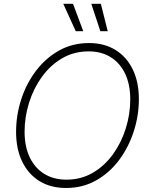

<svg xmlns="http://www.w3.org/2000/svg" viewBox="-20 -960 767 991"><path d="M320.8 10.3Q241.2 10.3 183.3 -25.6Q125.5 -61.5 94.2 -126.7Q63 -191.9 63 -278.8Q63 -364.3 89.1 -445.8Q115.2 -527.3 164.8 -593.3Q214.4 -659.2 283.7 -698.5Q353 -737.8 439.5 -737.8Q518.6 -737.8 576.4 -701.9Q634.3 -666 665.5 -601.1Q696.8 -536.1 696.8 -448.2Q696.8 -363.8 670.4 -282Q644 -200.2 595 -134.3Q545.9 -68.4 476.6 -29.1Q407.2 10.3 320.8 10.3ZM322.8 -32.7Q398.9 -32.7 459.7 -68.6Q520.5 -104.5 563.5 -164.3Q606.4 -224.1 629.4 -297.6Q652.3 -371.1 652.3 -446.8Q652.3 -523.9 626 -579.3Q599.6 -634.8 551.5 -664.8Q503.4 -694.8 438 -694.8Q361.3 -694.8 300.3 -658.9Q239.3 -623 196 -563Q152.8 -502.9 129.9 -429.4Q106.9 -356 106.9 -280.3Q106.9 -204.1 133.3 -148.4Q159.7 -92.8 208.3 -62.7Q256.8 -32.7 322.8 -32.7ZM498 -798.8 451.2 -940.4H500.5L536.1 -798.8ZM371.1 -798.8 306.6 -940.4H356.9L409.7 -798.8Z"/></svg>

Font: Inter 24pt ExtraLight
Style: Italic
Weight: 250
Italic angle: -9.3988°
Version: Version 4.001;git-66647c0bb